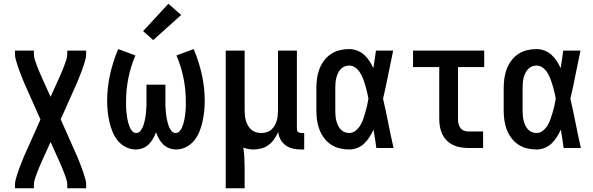

<svg xmlns="http://www.w3.org/2000/svg" viewBox="-20 -790 3165 1025"><path d="M60 215V197Q60 181 64.5 165.5Q69 150 74 134.5Q79 119 84.5 104.5Q90 90 96 75Q102 60 108 45Q114 30 121 16L196 -152L121 -321Q114 -335 108 -350Q102 -365 96 -380Q90 -395 84.5 -409.5Q79 -424 74 -439.5Q69 -455 64.5 -470.5Q60 -486 60 -502V-520H161V-502Q161 -485 166.5 -469Q172 -453 178 -437Q184 -421 190.5 -406Q197 -391 204 -375Q206 -370 208 -365.5Q210 -361 212 -357L250 -273L288 -357Q290 -361 292 -365.5Q294 -370 296 -375Q303 -390 309.5 -405.5Q316 -421 322 -437Q328 -453 333.5 -469Q339 -485 339 -502V-520H440V-502Q440 -486 435.5 -470.5Q431 -455 426 -439.5Q421 -424 415.5 -409.5Q410 -395 404 -380Q398 -365 392 -350Q386 -335 379 -321L304 -153L379 16Q386 30 392 45Q398 60 404 75Q410 90 415.5 104.5Q421 119 426 134.5Q431 150 435.5 165.5Q440 181 440 197V215H339V197Q339 180 333.5 164Q328 148 322 132Q316 116 309.5 101Q303 86 296 70Q294 65 292 60.5Q290 56 288 52L250 -32L212 52Q210 56 208 60.5Q206 65 204 70Q197 85 190.5 100.5Q184 116 178 132Q172 148 166.5 164Q161 180 161 197V215Z M705 8Q677 8 651.5 -5Q626 -18 608.5 -39.5Q591 -61 580.5 -87Q570 -113 564 -140Q558 -167 555 -194.5Q552 -222 552 -250Q552 -322 567.5 -392Q583 -462 611 -528L703 -494Q678 -436 665.5 -374Q653 -312 653 -250Q653 -238 653 -226Q653 -214 654 -202Q655 -190 656.5 -178.5Q658 -167 660 -155Q662 -143 665.5 -131.5Q669 -120 673.5 -109Q678 -98 687 -89Q696 -80 707 -80Q707 -80 707 -80Q707 -80 707 -80Q720 -80 728.5 -90Q737 -100 742 -111.5Q747 -123 750 -135.5Q753 -148 755.5 -160Q758 -172 759 -184.5Q760 -197 761 -209.5Q762 -222 762 -234.5Q762 -247 762 -260V-338H863V-260Q863 -247 863 -234.5Q863 -222 864 -209.5Q865 -197 866 -184.5Q867 -172 869.5 -160Q872 -148 875 -135.5Q878 -123 883 -111.5Q888 -100 896.5 -90Q905 -80 918 -80Q918 -80 918 -80Q918 -80 918 -80Q929 -80 938 -89Q947 -98 951.5 -109Q956 -120 959.5 -131.5Q963 -143 965 -155Q967 -167 968.5 -178.5Q970 -190 971 -202Q972 -214 972 -226Q972 -238 972 -250Q972 -312 959.5 -374Q947 -436 922 -494L1014 -528Q1042 -462 1057.5 -392Q1073 -322 1073 -250Q1073 -222 1070 -194.5Q1067 -167 1061 -140Q1055 -113 1044.5 -87Q1034 -61 1016.5 -39.5Q999 -18 973.5 -5Q948 8 920 8Q901 8 883 1Q865 -6 851.5 -19Q838 -32 828.5 -49Q819 -66 813 -84Q806 -66 796.5 -49Q787 -32 773.5 -19Q760 -6 742 1Q724 8 705 8ZM798 -576 744 -624 879 -770 947 -710Z M1185 215V-520H1286V-200Q1286 -186 1287.5 -172Q1289 -158 1293 -144.5Q1297 -131 1304.5 -118.5Q1312 -106 1322.5 -97Q1333 -88 1347 -84Q1361 -80 1375 -80Q1389 -80 1403 -84Q1417 -88 1427.5 -97Q1438 -106 1445.5 -118.5Q1453 -131 1457 -144.5Q1461 -158 1462.5 -172Q1464 -186 1464 -200V-520H1565V-103Q1565 -98 1566 -93.5Q1567 -89 1570.5 -86Q1574 -83 1578.5 -81.5Q1583 -80 1588 -80H1604V8H1588Q1566 8 1545 3.5Q1524 -1 1506 -13.5Q1488 -26 1477.5 -45.5Q1467 -65 1465 -86Q1457 -66 1444.5 -48Q1432 -30 1415 -17Q1398 -4 1377 2Q1356 8 1334 8Q1320 8 1306 5.5Q1292 3 1279 -2Q1283 25 1284.5 52.5Q1286 80 1286 107V215Z M1845 8Q1819 8 1793.5 2Q1768 -4 1746.5 -18.5Q1725 -33 1709.5 -54Q1694 -75 1685 -99Q1676 -123 1672.5 -148.5Q1669 -174 1669 -200V-320Q1669 -346 1672.5 -371.5Q1676 -397 1685 -421Q1694 -445 1709.5 -466Q1725 -487 1746.5 -501.5Q1768 -516 1793.5 -522Q1819 -528 1845 -528Q1866 -528 1887 -520Q1908 -512 1924 -497.5Q1940 -483 1952 -464.5Q1964 -446 1973 -426Q1977 -450 1980.5 -473.5Q1984 -497 1987 -520H2079Q2065 -456 2052.5 -391.5Q2040 -327 2025 -263Q2040 -198 2053 -132Q2066 -66 2081 0H1989Q1986 -25 1982 -49.5Q1978 -74 1974 -98Q1965 -78 1953 -59Q1941 -40 1925 -24.5Q1909 -9 1888 -0.5Q1867 8 1845 8ZM1845 -80Q1863 -80 1878.5 -92.5Q1894 -105 1903.5 -121Q1913 -137 1919 -154.5Q1925 -172 1930.5 -190.5Q1936 -209 1940 -227Q1944 -245 1947 -264Q1944 -281 1939.5 -299Q1935 -317 1930 -334.5Q1925 -352 1918.5 -369Q1912 -386 1902.5 -401.5Q1893 -417 1878 -428.5Q1863 -440 1845 -440Q1831 -440 1819 -435Q1807 -430 1798 -420Q1789 -410 1783.5 -397.5Q1778 -385 1775 -372.5Q1772 -360 1771 -346.5Q1770 -333 1770 -320V-200Q1770 -187 1771 -173.5Q1772 -160 1775 -147.5Q1778 -135 1783.5 -122.5Q1789 -110 1798 -100Q1807 -90 1819 -85Q1831 -80 1845 -80Z M2479 0Q2459 0 2438 -3.5Q2417 -7 2398.5 -16Q2380 -25 2365 -40Q2350 -55 2341 -74Q2332 -93 2328.5 -113.5Q2325 -134 2325 -155V-432H2185V-520H2565V-432H2425V-155Q2425 -142 2427.5 -130Q2430 -118 2437 -108Q2444 -98 2455.5 -93Q2467 -88 2479 -88H2559V0Z M2845 8Q2819 8 2793.5 2Q2768 -4 2746.5 -18.5Q2725 -33 2709.5 -54Q2694 -75 2685 -99Q2676 -123 2672.5 -148.5Q2669 -174 2669 -200V-320Q2669 -346 2672.5 -371.5Q2676 -397 2685 -421Q2694 -445 2709.5 -466Q2725 -487 2746.5 -501.5Q2768 -516 2793.5 -522Q2819 -528 2845 -528Q2866 -528 2887 -520Q2908 -512 2924 -497.5Q2940 -483 2952 -464.5Q2964 -446 2973 -426Q2977 -450 2980.5 -473.5Q2984 -497 2987 -520H3079Q3065 -456 3052.5 -391.5Q3040 -327 3025 -263Q3040 -198 3053 -132Q3066 -66 3081 0H2989Q2986 -25 2982 -49.5Q2978 -74 2974 -98Q2965 -78 2953 -59Q2941 -40 2925 -24.5Q2909 -9 2888 -0.5Q2867 8 2845 8ZM2845 -80Q2863 -80 2878.5 -92.5Q2894 -105 2903.5 -121Q2913 -137 2919 -154.5Q2925 -172 2930.5 -190.5Q2936 -209 2940 -227Q2944 -245 2947 -264Q2944 -281 2939.5 -299Q2935 -317 2930 -334.5Q2925 -352 2918.5 -369Q2912 -386 2902.5 -401.5Q2893 -417 2878 -428.5Q2863 -440 2845 -440Q2831 -440 2819 -435Q2807 -430 2798 -420Q2789 -410 2783.5 -397.5Q2778 -385 2775 -372.5Q2772 -360 2771 -346.5Q2770 -333 2770 -320V-200Q2770 -187 2771 -173.5Q2772 -160 2775 -147.5Q2778 -135 2783.5 -122.5Q2789 -110 2798 -100Q2807 -90 2819 -85Q2831 -80 2845 -80Z"/></svg>

Font: Zed Sans Semibold
Style: Regular
Weight: 600
Designer: Belleve Invis
Foundry: Belleve Invis
Version: Version 1.0.0; ttfautohint (v1.8.4)